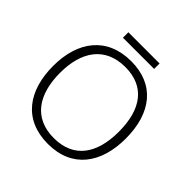

<svg xmlns="http://www.w3.org/2000/svg" viewBox="-216 -1015 1201 1201"><g transform="rotate(45 384.0 -415.0)"><path d="M522 -840H246V-792H522ZM705 -358C705 -585 593 -725 387 -725C173 -725 62 -576 62 -359C62 -141 168 10 384 10C597 10 705 -140 705 -358ZM123 -359C123 -547 208 -673 387 -673C558 -673 644 -557 644 -358C644 -167 563 -42 384 -42C206 -42 123 -169 123 -359Z"/></g></svg>

Font: Noto Sans Ethiopic Light
Style: Regular
Weight: 300
Designer: Monotype Design Team
Foundry: Monotype Imaging Inc.
Version: Version 2.102